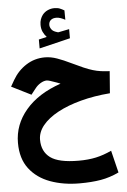

<svg xmlns="http://www.w3.org/2000/svg" viewBox="-69 -826 795 1204"><g transform="rotate(-5 329.0 -224.0)"><path d="M256.8 -602.1Q242.7 -617.2 233.6 -636.5Q224.6 -655.8 224.6 -681.2Q224.6 -700.2 230 -715.3Q235.4 -730.5 244.1 -742.2Q257.8 -759.8 277.8 -768.8Q297.9 -777.8 318.8 -777.8Q340.3 -777.8 354 -772.2Q367.7 -766.6 381.8 -758.3L382.3 -699.2Q367.7 -707 354.2 -711.9Q340.8 -716.8 325.7 -716.8Q316.9 -716.8 307.6 -714.4Q298.3 -711.9 291 -705.1Q279.3 -694.3 279.3 -674.8Q279.8 -660.6 289.6 -647.2Q299.3 -633.8 322.3 -627.4Q324.7 -626.5 326.9 -625.7Q329.1 -625 331.5 -625Q333.5 -625 335.4 -625.5L400.9 -638.7V-581.1L206.1 -534.2V-590.3ZM317.4 -302.7Q311 -305.2 304.7 -307.9Q298.3 -310.5 292.5 -312.5Q245.1 -330.1 232.9 -330.1Q214.8 -330.1 194.1 -317.9Q173.3 -305.7 158.2 -285.6L129.9 -249.5L6.8 -311L29.8 -351.1Q62.5 -407.7 115.7 -441.7Q168.9 -475.6 233.4 -475.6Q271 -475.6 310.5 -461.4Q350.1 -447.3 394 -425.8Q438.5 -404.3 469.7 -390.9Q501 -377.4 526.1 -369.9Q551.3 -362.3 575.9 -358.9Q600.6 -355.5 631.3 -354L620.6 -215.8Q521 -208 436.8 -185.5Q352.5 -163.1 290 -129.4Q227.5 -95.7 193.1 -53.5Q158.7 -11.2 158.7 36.6Q158.7 110.8 211.2 149.7Q263.7 188.5 389.6 188.5Q450.2 188.5 498.3 178Q546.4 167.5 596.7 144L630.9 283.7Q574.7 310.5 516.8 320.6Q459 330.6 382.8 330.6Q280.8 330.6 198.2 300.3Q115.7 270 67.4 206.8Q19 143.6 19 44.4Q19 -70.8 96.9 -162.4Q174.8 -253.9 317.4 -302.7Z"/></g></svg>

Font: Vazir Black FD-WOL
Style: Black-FD-WOL
Weight: 900
Designer: Saber Rastikerdar
Foundry: Saber Rastikerdar
Version: Version 30.0.0